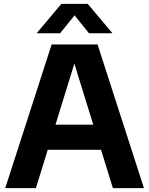

<svg xmlns="http://www.w3.org/2000/svg" viewBox="-20 -969 768 989"><path d="M7 0 246 -740H482.5L721.5 0H561.5L354.5 -669H371.5L165 0ZM173 -197.5 208 -327H520L554.5 -197.5ZM168.5 -797.5 296 -949H432L559.5 -797.5H438.5L351.5 -905.5H376.5L289.5 -797.5Z"/></svg>

Font: Encode Sans SC
Style: Bold
Weight: 700
Version: Version 3.002